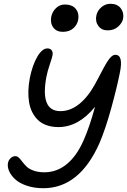

<svg xmlns="http://www.w3.org/2000/svg" viewBox="-20 -952 670 1012"><path d="M546.9 -792Q516.1 -792 498.8 -814.9Q481.4 -837.9 487.8 -870.1Q493.2 -896 514.4 -914.1Q535.6 -932.1 562 -932.1Q598.1 -932.1 616.2 -908.7Q634.3 -885.3 628.9 -854Q624.5 -831.5 602.8 -811.8Q581.1 -792 546.9 -792ZM311 -784.2Q277.8 -784.2 261 -806.9Q244.1 -829.6 250 -863.8Q255.9 -891.1 275.6 -909.7Q295.4 -928.2 320.8 -928.2Q361.8 -928.2 380.1 -904.3Q398.4 -880.4 392.1 -847.2Q386.7 -820.3 365.7 -802.2Q344.7 -784.2 311 -784.2ZM208 40Q160.6 40 122.1 27.1Q83.5 14.2 61.3 -5.9Q39.1 -25.9 28.6 -48.8Q18.1 -71.8 22 -92.8Q24.9 -107.9 35.9 -118.4Q46.9 -128.9 61 -128.9Q71.3 -128.9 80.1 -120.1Q88.9 -111.3 98.1 -98.9Q107.4 -86.4 120.1 -74Q132.8 -61.5 157 -52.7Q181.2 -43.9 213.9 -43.9Q279.8 -43.9 332.3 -87.2Q384.8 -130.4 420.9 -212.9Q451.2 -280.8 481 -389.2Q394 -282.2 288.1 -282.2Q253.4 -282.2 225.8 -292Q198.2 -301.8 179.9 -319.6Q161.6 -337.4 149.7 -361.3Q137.7 -385.3 133.1 -414.6Q128.4 -443.8 129.6 -475.3Q130.9 -506.8 137.2 -541Q150.9 -608.9 176.5 -652.8Q202.1 -696.8 230 -696.8Q245.6 -696.8 252.7 -686.5Q259.8 -676.3 256.8 -661.1Q255.4 -650.4 242.9 -613.8Q230.5 -577.1 225.1 -549.8Q189.9 -366.2 297.9 -366.2Q350.6 -366.2 396.7 -403.1Q442.9 -439.9 480 -506.8Q489.3 -523.4 503.7 -551Q518.1 -578.6 526.9 -595Q535.6 -611.3 546.9 -628.9Q558.1 -646.5 568.1 -654.8Q578.1 -663.1 587.9 -663.1Q631.3 -663.1 611.8 -568.8Q596.7 -492.2 566.2 -381.3Q535.6 -270.5 503.9 -196.8Q398.9 40 208 40Z"/></svg>

Font: Shantell Sans Irregular
Style: Italic
Weight: 400
Italic angle: -11.31°
Designer: Stephen Nixon, Anya Danilova, Shantell Martin
Foundry: Arrow Type
Version: Version 1.006;[9816181b4]